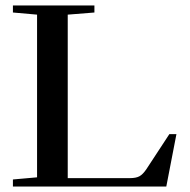

<svg xmlns="http://www.w3.org/2000/svg" viewBox="-20 -683 695 703"><path d="M27.3 0V-25.9L115.7 -33.7V-629.4L27.3 -637.2V-663.1H325.7V-637.2L228 -629.4V-30.8H455.6Q478 -30.8 490.5 -37.6Q502.9 -44.4 515.6 -63L600.1 -191.9H626L588.9 0Z"/></svg>

Font: Elstob Medium
Style: Regular
Weight: 500
Designer: Peter S. Baker
Version: Version 1.015